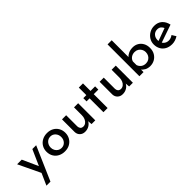

<svg xmlns="http://www.w3.org/2000/svg" viewBox="157 -1945 3314 3314"><g transform="rotate(-45 1814.5 -288.0)"><path d="M115 201 390 -418H483L213 201ZM219 3 18 -418H131L298 -48Z M529 -213Q529 -276 559 -326.5Q589 -377 642 -406Q695 -435 763 -435Q832 -435 883.5 -406Q935 -377 963.5 -326.5Q992 -276 992 -213Q992 -150 963 -99.5Q934 -49 882.5 -19.5Q831 10 761 10Q695 10 642.5 -17Q590 -44 559.5 -94.5Q529 -145 529 -213ZM631 -212Q631 -173 648 -141.5Q665 -110 694.5 -91.5Q724 -73 760 -73Q817 -73 853.5 -113Q890 -153 890 -212Q890 -271 853.5 -311.5Q817 -352 760 -352Q723 -352 694 -333Q665 -314 648 -282Q631 -250 631 -212Z M1248 17Q1190 17 1153 -18Q1116 -53 1114 -108V-418H1215V-144Q1217 -111 1234 -91Q1251 -71 1288 -69Q1322 -69 1349 -89.5Q1376 -110 1391.5 -146Q1407 -182 1407 -227V-418H1508V0H1417L1409 -98L1413 -82Q1394 -39 1349.5 -11Q1305 17 1248 17Z M1707 -601H1809V-417H1921V-338H1809V0H1707V-338H1633V-417H1707Z M2166 17Q2108 17 2071 -18Q2034 -53 2032 -108V-418H2133V-144Q2135 -111 2152 -91Q2169 -71 2206 -69Q2240 -69 2267 -89.5Q2294 -110 2309.5 -146Q2325 -182 2325 -227V-418H2426V0H2335L2327 -98L2331 -82Q2312 -39 2267.5 -11Q2223 17 2166 17Z M2844 10Q2786 10 2744 -13.5Q2702 -37 2676 -74L2686 -103V0H2585V-777H2686V-326L2683 -363Q2708 -395 2753.5 -415Q2799 -435 2857 -435Q2913 -435 2959 -408.5Q3005 -382 3033 -333Q3061 -284 3061 -216Q3061 -145 3030.5 -94.5Q3000 -44 2951 -17Q2902 10 2844 10ZM2822 -75Q2861 -75 2892 -93.5Q2923 -112 2940.5 -144Q2958 -176 2958 -216Q2958 -256 2940 -287Q2922 -318 2891.5 -336.5Q2861 -355 2822 -355Q2772 -355 2735 -329Q2698 -303 2686 -260V-172Q2699 -130 2734.5 -102.5Q2770 -75 2822 -75Z M3379 10Q3307 10 3255 -18.5Q3203 -47 3175 -97.5Q3147 -148 3147 -212Q3147 -274 3178.5 -324.5Q3210 -375 3263 -405Q3316 -435 3381 -435Q3465 -435 3520.5 -386.5Q3576 -338 3595 -250L3254 -132L3230 -190L3504 -290L3483 -276Q3471 -308 3445 -331.5Q3419 -355 3374 -355Q3318 -355 3282.5 -316.5Q3247 -278 3247 -218Q3247 -154 3285 -115Q3323 -76 3381 -76Q3408 -76 3433 -85.5Q3458 -95 3480 -111L3526 -36Q3494 -15 3455.5 -2.5Q3417 10 3379 10Z"/></g></svg>

Font: Reem Kufi
Style: Regular
Weight: 400
Designer: Khaled Hosny
Version: Version 1.6